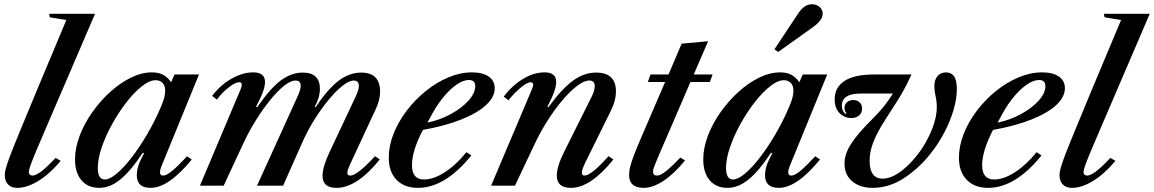

<svg xmlns="http://www.w3.org/2000/svg" viewBox="-20 -876 5446 906"><path d="M61.5 10.5Q33 10.5 17.8 -5.8Q2.5 -22 2.5 -50Q2.5 -63 7.8 -82.5Q13 -102 28 -141.8Q43 -181.5 72.5 -253Q102 -324.5 150.5 -441.5L293 -781.5L215 -794.5L212 -811H428.5L210.5 -303.5Q173.5 -218 153 -169.2Q132.5 -120.5 124.2 -97Q116 -73.5 116 -63.5Q116 -56 121.2 -51.8Q126.5 -47.5 133.5 -47.5Q147 -47.5 171 -64.2Q195 -81 242.5 -131L266.5 -117Q214 -54.5 160.5 -22Q107 10.5 61.5 10.5Z M448.5 10.5Q395 10.5 364.5 -25.2Q334 -61 334 -124Q334 -177.5 355.8 -235Q377.5 -292.5 415 -345.8Q452.5 -399 499.5 -441.8Q546.5 -484.5 597.5 -509.5Q648.5 -534.5 696.5 -534.5Q727.5 -534.5 748.5 -523.8Q769.5 -513 787.5 -488L803.5 -524.5H919L743 -94.5Q733 -69 735.2 -58.2Q737.5 -47.5 750 -47.5Q764.5 -47.5 790.2 -68Q816 -88.5 862.5 -138.5L885 -123.5Q775.5 10.5 690.5 10.5Q625.5 10.5 625.5 -49Q625.5 -70.5 633 -94.2Q640.5 -118 660 -152.5L654 -155.5Q595.5 -67.5 547 -28.5Q498.5 10.5 448.5 10.5ZM474.5 -29Q497.5 -29 530.5 -56.5Q563.5 -84 600.5 -131.8Q637.5 -179.5 673.5 -240.8Q709.5 -302 738 -368.5Q752 -401 755.8 -418.2Q759.5 -435.5 759.5 -449Q759.5 -472 747 -484.8Q734.5 -497.5 714 -497.5Q685.5 -497.5 649.5 -469Q613.5 -440.5 577 -393.8Q540.5 -347 509.8 -291.5Q479 -236 460.2 -181.5Q441.5 -127 441.5 -84Q441.5 -29 474.5 -29Z M1567.5 10.5Q1502 10.5 1502 -46.5Q1502 -89 1537 -162.5L1660 -424Q1676 -458 1673 -477Q1670 -496 1649 -496Q1627.5 -496 1596.5 -471.5Q1565.5 -447 1531 -405.5Q1496.5 -364 1464 -312Q1431.5 -260 1407 -205L1316 0H1193L1385.5 -424Q1399 -454.5 1399 -471Q1399 -496 1374 -496Q1352 -496 1321.2 -471.8Q1290.5 -447.5 1256 -405.2Q1221.5 -363 1187.8 -309.2Q1154 -255.5 1127 -196.5L1035.5 0H923.5L1112 -446.5Q1131 -488 1108.5 -488Q1091 -488 1060 -464.2Q1029 -440.5 1003.5 -406L981 -423.5Q1020.5 -475.5 1072.8 -505Q1125 -534.5 1175 -534.5Q1230.5 -534.5 1230.5 -489Q1230.5 -469.5 1220.5 -441.8Q1210.5 -414 1188 -372L1194 -370.5Q1254 -458 1304.2 -495.8Q1354.5 -533.5 1408.5 -533.5Q1489.5 -533.5 1489.5 -457Q1489.5 -416.5 1465 -372L1469.5 -370.5Q1527 -456.5 1577.8 -495Q1628.5 -533.5 1684.5 -533.5Q1773.5 -533.5 1773.5 -443.5Q1773.5 -402.5 1751 -356.5L1636.5 -110.5Q1619.5 -74.5 1619 -61Q1618.5 -47.5 1633 -47.5Q1665.5 -47.5 1749.5 -139L1772 -123.5Q1664 10.5 1567.5 10.5Z M1952 10.5Q1888 10.5 1851.2 -27.5Q1814.5 -65.5 1814.5 -131.5Q1814.5 -188 1837.2 -245.2Q1860 -302.5 1899.5 -354.2Q1939 -406 1989.5 -446.8Q2040 -487.5 2096 -511Q2152 -534.5 2207 -534.5Q2257.5 -534.5 2286 -514.8Q2314.5 -495 2314.5 -459.5Q2314.5 -418 2273.2 -380Q2232 -342 2155.8 -311.8Q2079.5 -281.5 1975.5 -263Q1924 -164.5 1924 -96.5Q1924 -29 1981 -29Q2025.5 -29 2078.8 -63.2Q2132 -97.5 2181 -158L2204 -142.5Q2080.5 10.5 1952 10.5ZM1997 -297.5Q2055.5 -309.5 2107 -337.5Q2158.5 -365.5 2190.5 -401Q2222.5 -436.5 2222.5 -469.5Q2222.5 -498.5 2192.5 -498.5Q2167 -498.5 2136.8 -478.2Q2106.5 -458 2076.8 -423Q2047 -388 2022 -343.5Z M2674 10.5Q2607.5 10.5 2607.5 -47.5Q2607.5 -91 2643.5 -162.5L2774 -424Q2786.5 -450 2786.5 -470Q2786.5 -496 2760.5 -496Q2737 -496 2704.2 -471.5Q2671.5 -447 2635.5 -404.8Q2599.5 -362.5 2565 -308.8Q2530.5 -255 2503 -196.5L2410 0H2297.5L2486.5 -446.5Q2496 -469 2496 -475.5Q2496 -488 2484 -488Q2468 -488 2436.8 -462.2Q2405.5 -436.5 2379.5 -402.5L2357 -420Q2396 -472 2447.2 -503.2Q2498.5 -534.5 2550 -534.5Q2604.5 -534.5 2604.5 -489.5Q2604.5 -470 2595.2 -443.5Q2586 -417 2563 -372L2568 -370.5Q2632 -458 2684.2 -495.8Q2736.5 -533.5 2793 -533.5Q2886.5 -533.5 2886.5 -444.5Q2886.5 -402 2864 -356.5L2742.5 -110.5Q2735 -95 2730.2 -81.5Q2725.5 -68 2725.5 -60.5Q2725.5 -47.5 2738 -47.5Q2770 -47.5 2851.5 -139L2874.5 -123.5Q2766.5 10.5 2674 10.5Z M3017 10.5Q2948.5 10.5 2948.5 -51Q2948.5 -66.5 2952.8 -85.8Q2957 -105 2969.2 -137.8Q2981.5 -170.5 3005.5 -226.5L3118.5 -489H3037L3049.5 -524.5H3134.5L3196.5 -670L3321.5 -681.5L3253.5 -524.5H3342.5L3329.5 -489H3238L3127 -231.5Q3104 -179.5 3091 -148.5Q3078 -117.5 3071.5 -101.5Q3065 -85.5 3063.2 -78.5Q3061.5 -71.5 3061.5 -67Q3061.5 -47.5 3080.5 -47.5Q3096 -47.5 3122 -67.8Q3148 -88 3190 -132.5L3212.5 -119Q3160.5 -55 3110.2 -22.2Q3060 10.5 3017 10.5Z M3413 10.5Q3359.5 10.5 3329 -25.2Q3298.5 -61 3298.5 -124Q3298.5 -177.5 3320.2 -235Q3342 -292.5 3379.5 -345.8Q3417 -399 3464 -441.8Q3511 -484.5 3562 -509.5Q3613 -534.5 3661 -534.5Q3692 -534.5 3713 -523.8Q3734 -513 3752 -488L3768 -524.5H3883.5L3707.5 -94.5Q3697.5 -69 3699.8 -58.2Q3702 -47.5 3714.5 -47.5Q3729 -47.5 3754.8 -68Q3780.5 -88.5 3827 -138.5L3849.5 -123.5Q3740 10.5 3655 10.5Q3590 10.5 3590 -49Q3590 -70.5 3597.5 -94.2Q3605 -118 3624.5 -152.5L3618.5 -155.5Q3560 -67.5 3511.5 -28.5Q3463 10.5 3413 10.5ZM3439 -29Q3462 -29 3495 -56.5Q3528 -84 3565 -131.8Q3602 -179.5 3638 -240.8Q3674 -302 3702.5 -368.5Q3716.5 -401 3720.2 -418.2Q3724 -435.5 3724 -449Q3724 -472 3711.5 -484.8Q3699 -497.5 3678.5 -497.5Q3650 -497.5 3614 -469Q3578 -440.5 3541.5 -393.8Q3505 -347 3474.2 -291.5Q3443.5 -236 3424.8 -181.5Q3406 -127 3406 -84Q3406 -29 3439 -29ZM3652 -631 3634.5 -643.5 3744.5 -809.5Q3774 -856 3810.5 -856Q3833 -856 3847.5 -843.2Q3862 -830.5 3862 -811Q3862 -795.5 3850 -779.2Q3838 -763 3809.5 -743Z M4098 10.5Q4038.5 10.5 4001.8 -20.2Q3965 -51 3965 -104.5Q3965 -148.5 3995.5 -196.5Q4026 -244.5 4098.5 -316.5Q4131.5 -349.5 4152.5 -376.2Q4173.5 -403 4193.5 -434.5H4040.5Q3952.5 -434.5 3952.5 -377Q3952.5 -350.5 3971 -338L3974.5 -342Q3965 -352 3965 -366.5Q3965 -383.5 3977 -393.8Q3989 -404 4006 -404Q4025 -404 4036.5 -392.8Q4048 -381.5 4048 -363.5Q4048 -343 4033.8 -331Q4019.5 -319 3997 -319Q3965 -319 3941.8 -342.2Q3918.5 -365.5 3918.5 -407.5Q3918.5 -463 3964.5 -493.8Q4010.5 -524.5 4106 -524.5H4281Q4268 -496.5 4257.8 -476Q4247.5 -455.5 4236.5 -436.5Q4225.5 -417.5 4211 -394.8Q4196.5 -372 4175.5 -339.5Q4138.5 -283.5 4118.5 -243.8Q4098.5 -204 4091 -174.2Q4083.5 -144.5 4083.5 -118Q4083.5 -33 4145 -33Q4175 -33 4207 -51.5Q4239 -70 4270 -101.2Q4301 -132.5 4327.5 -170.5Q4360 -219 4380.2 -272Q4400.5 -325 4400.5 -369.5Q4400.5 -396.5 4394.8 -422Q4389 -447.5 4389 -469.5Q4389 -499.5 4404 -517Q4419 -534.5 4444.5 -534.5Q4467.5 -534.5 4481.2 -517Q4495 -499.5 4495 -455Q4495 -411 4479.8 -358.2Q4464.5 -305.5 4436.2 -251.2Q4408 -197 4369 -148.5Q4315.5 -81 4245.2 -35.2Q4175 10.5 4098 10.5Z M4642.5 10.5Q4578.5 10.5 4541.8 -27.5Q4505 -65.5 4505 -131.5Q4505 -188 4527.8 -245.2Q4550.5 -302.5 4590 -354.2Q4629.5 -406 4680 -446.8Q4730.5 -487.5 4786.5 -511Q4842.5 -534.5 4897.5 -534.5Q4948 -534.5 4976.5 -514.8Q5005 -495 5005 -459.5Q5005 -418 4963.8 -380Q4922.5 -342 4846.2 -311.8Q4770 -281.5 4666 -263Q4614.5 -164.5 4614.5 -96.5Q4614.5 -29 4671.5 -29Q4716 -29 4769.2 -63.2Q4822.5 -97.5 4871.5 -158L4894.5 -142.5Q4771 10.5 4642.5 10.5ZM4687.5 -297.5Q4746 -309.5 4797.5 -337.5Q4849 -365.5 4881 -401Q4913 -436.5 4913 -469.5Q4913 -498.5 4883 -498.5Q4857.5 -498.5 4827.2 -478.2Q4797 -458 4767.2 -423Q4737.5 -388 4712.5 -343.5Z M5038.5 10.5Q5010 10.5 4994.8 -5.8Q4979.5 -22 4979.5 -50Q4979.5 -63 4984.8 -82.5Q4990 -102 5005 -141.8Q5020 -181.5 5049.5 -253Q5079 -324.5 5127.5 -441.5L5270 -781.5L5192 -794.5L5189 -811H5405.5L5187.5 -303.5Q5150.5 -218 5130 -169.2Q5109.5 -120.5 5101.2 -97Q5093 -73.5 5093 -63.5Q5093 -56 5098.2 -51.8Q5103.5 -47.5 5110.5 -47.5Q5124 -47.5 5148 -64.2Q5172 -81 5219.5 -131L5243.5 -117Q5191 -54.5 5137.5 -22Q5084 10.5 5038.5 10.5Z"/></svg>

Font: Libre Caslon Text Medium Italic
Style: Regular
Weight: 500
Italic angle: -22.583°
Designer: Pablo Impallari, Rodrigo Fuenzalida, Katja Schimmel
Foundry: Pablo Impallari, Rodrigo Fuenzalida
Version: Version 2.000